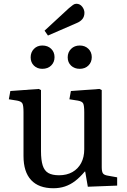

<svg xmlns="http://www.w3.org/2000/svg" viewBox="-20 -987 673 1021"><path d="M264 14Q186 14 145.5 -29.5Q105 -73 105 -157V-390Q105 -426 99 -437Q93 -448 71 -452L27 -459L35 -503L186 -514L198 -508V-183Q198 -136 207 -107.5Q216 -79 237 -67Q258 -55 294 -55Q335 -55 365 -72Q395 -89 411.5 -120Q428 -151 428 -193V-390Q428 -425 422.5 -436.5Q417 -448 394 -452L349 -459L357 -503L509 -514L521 -508V-98Q521 -74 527.5 -65Q534 -56 553 -53L603 -44V0L447 6L433 -75H431Q405 -44 379.5 -24.5Q354 -5 325.5 4.5Q297 14 264 14ZM235 -798 217 -824 347 -944Q360 -955 368.5 -961Q377 -967 386 -967Q405 -967 417 -951.5Q429 -936 429 -919Q429 -899 418 -885.5Q407 -872 387 -864ZM404 -621Q376 -621 358 -638Q340 -655 340 -682Q340 -709 358 -727Q376 -745 404 -745Q432 -745 450 -727.5Q468 -710 468 -683Q468 -656 450 -638.5Q432 -621 404 -621ZM205 -621Q178 -621 160.5 -638Q143 -655 143 -682Q143 -709 160.5 -727Q178 -745 205 -745Q234 -745 252 -727.5Q270 -710 270 -683Q270 -656 252 -638.5Q234 -621 205 -621Z"/></svg>

Font: Literata 18pt
Style: Regular
Weight: 400
Designer: Latin by Veronika Burian and Jose Scaglione. Greek by Irene Vlachou. Cyrillic by Vera Evstafieva.
Foundry: TypeTogether
Version: Version 3.103;gftools[0.9.29]